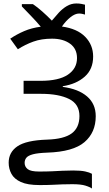

<svg xmlns="http://www.w3.org/2000/svg" viewBox="-20 -873 627 1107"><path d="M420 -853Q437 -853 449.5 -850.5Q462 -848 470 -846V-789Q464 -791 454.5 -793Q445 -795 436 -795Q413 -795 386.5 -774Q360 -753 337 -720Q425 -708 471 -661Q517 -614 517 -547Q517 -474 468.5 -431Q420 -388 342 -376V-372Q432 -360 482 -317Q532 -274 532 -203Q532 -109 467 -53.5Q402 2 253 7Q198 9 170 16.5Q142 24 132 36.5Q122 49 122 66Q122 88 139.5 102Q157 116 206 116Q250 116 281 114.5Q312 113 340 111.5Q368 110 402 110Q446 110 471 115.5Q496 121 510 129V214Q500 206 473.5 197.5Q447 189 397 189Q365 189 339 190Q313 191 283 192.5Q253 194 208 194Q139 194 100.5 176.5Q62 159 46 129.5Q30 100 30 65Q30 5 80.5 -29.5Q131 -64 251 -68Q349 -71 393.5 -104Q438 -137 438 -204Q438 -273 378 -302.5Q318 -332 218 -332H116V-407H214Q319 -407 371.5 -442.5Q424 -478 424 -538Q424 -592 384 -621Q344 -650 280 -650Q219 -650 172 -633Q125 -616 83 -589L39 -650Q76 -675 119 -693.5Q162 -712 215 -719Q190 -749 158.5 -781.5Q127 -814 106 -836V-849H170Q194 -833 224 -806.5Q254 -780 279 -754Q298 -777 319 -800Q340 -823 365.5 -838Q391 -853 420 -853Z"/></svg>

Font: Noto IKEA Arabic
Style: Regular
Weight: 400
Designer: Monotype Design Team
Foundry: Monotype Imaging Inc.
Version: Version 1.200